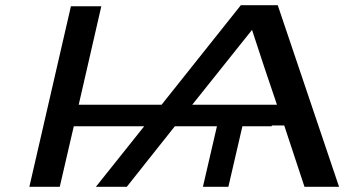

<svg xmlns="http://www.w3.org/2000/svg" viewBox="-20 -719 1325 739"><path d="M93 0 253 -695H370L283 -316H602L907 -699H1049L1285 0H1152L1074 -236H1026V-233H913L859 0H761L815 -233H653Q622 -194 560 -116Q498 -38 468 0H349L535 -233H264L210 0ZM720 -316H1046Q997 -459 950 -604Z"/></svg>

Font: Coval
Style: Medium Italic
Weight: 500
Foundry: Context Ltd
Version: Version 001.000